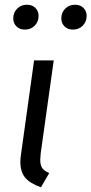

<svg xmlns="http://www.w3.org/2000/svg" viewBox="-20 -781 386 811"><path d="M152 -134Q150 -112 150 -106Q150 -83 158.5 -71Q167 -59 188 -50L153 10Q107 -6 86.5 -30.5Q66 -55 66 -97Q66 -113 69 -131L124 -526H207ZM36 -703Q36 -728 52.5 -744.5Q69 -761 94 -761Q116 -761 129.5 -747.5Q143 -734 143 -714Q143 -689 126.5 -672.5Q110 -656 85 -656Q63 -656 49.5 -669.5Q36 -683 36 -703ZM239 -703Q239 -728 255.5 -744.5Q272 -761 297 -761Q319 -761 332.5 -747.5Q346 -734 346 -714Q346 -689 329.5 -672.5Q313 -656 288 -656Q266 -656 252.5 -669.5Q239 -683 239 -703Z"/></svg>

Font: FiraGO Book
Style: Italic
Weight: 350
Italic angle: -8°
Designer: bBox Type GmbH
Foundry: bBox Type GmbH
Version: Version 1.001